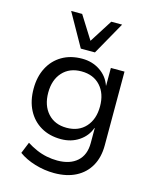

<svg xmlns="http://www.w3.org/2000/svg" viewBox="-136 -848 910 1128"><g transform="rotate(15 319.0 -284.0)"><path d="M303 189Q244 189 186 171.5Q128 154 87 124L115 55Q143 73 174 86.5Q205 100 237.5 106.5Q270 113 302 113Q379 113 422.5 74Q466 35 466 -37V-128H464Q446 -77 399 -45.5Q352 -14 290 -14Q220 -14 168 -44.5Q116 -75 87.5 -130Q59 -185 59 -259Q59 -332 87.5 -387Q116 -442 168 -472.5Q220 -503 290 -503Q352 -503 399.5 -471Q447 -439 465 -386H466V-494H549V-45Q549 27 519.5 79.5Q490 132 435 160.5Q380 189 303 189ZM305 -87Q378 -87 420.5 -134Q463 -181 463 -259Q463 -337 420.5 -383.5Q378 -430 305 -430Q233 -430 190.5 -383.5Q148 -337 148 -259Q148 -181 190.5 -134Q233 -87 305 -87ZM266 -558 154 -757H221L309 -617L398 -757H464L352 -558Z"/></g></svg>

Font: Nunito Sans 8pt
Style: Regular
Weight: 400
Version: Version 3.101;gftools[0.9.27]